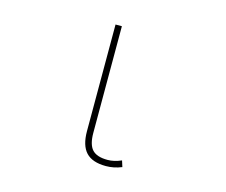

<svg xmlns="http://www.w3.org/2000/svg" viewBox="-104 -873 1207 1026"><g transform="rotate(15 500.0 -360.0)"><path d="M449.2 -142.6Q449.2 -78.1 474.6 -50.3Q500 -22.5 559.6 -22.5Q595.7 -22.5 635.7 -40L646.5 -5.9Q603.5 11.7 559.6 11.7Q484.4 11.7 449.2 -25.9Q414.1 -63.5 414.1 -142.6V-732.4H449.2Z"/></g></svg>

Font: GenEi Gothic M ExtraLight
Style: Regular
Weight: 200
Designer: o_tamon (Modified); [Source Han Sans]
Ryoko NISHIZUKA  (kana & ideographs); Paul D. Hunt (Latin, Greek & Cyrillic); Wenl
Version: Version 1.1a;Original Version 1.004